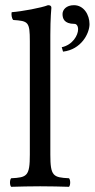

<svg xmlns="http://www.w3.org/2000/svg" viewBox="-20 -718 365 740"><path d="M95 -122C95 -39 84 -34 23 -31C17 -25 17 -4 23 2C58 1 95 0 135 0C175 0 213 1 246 2C252 -4 252 -25 246 -31C185 -34 174 -39 174 -122V-583C174 -648 178 -688 178 -688C178 -695 174 -698 165 -698C140 -688 65 -674 25 -671C23 -663 25 -647 31 -641C89 -637 95 -634 95 -559ZM265 -698C235 -698 221 -680 221 -664C221 -648 226 -626 267 -626C275 -626 281 -618 281 -605C281 -582 260 -545 218 -536L223 -519C293 -527 325 -589 325 -625C325 -661 303 -698 265 -698Z"/></svg>

Font: Libertinus Serif
Style: Regular
Weight: 400
Designer: Philipp H. Poll, Khaled Hosny
Foundry: Caleb Maclennan
Version: Version 7.050;RELEASE